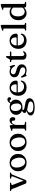

<svg xmlns="http://www.w3.org/2000/svg" viewBox="2248 -3026 1023 5560"><g transform="rotate(-90 2760.0 -246.5)"><path d="M293.1 6H257.4Q244.2 6 235.3 -0.7Q226.4 -7.4 220.8 -21.1L69.9 -396.8Q61.8 -416.9 55.9 -423.6Q50.1 -430.3 41.9 -431.9L23.3 -435.7Q13.6 -438.3 9.8 -442.5Q6.1 -446.7 6.1 -453.5Q6.1 -461.5 12.1 -466.1Q18.1 -470.6 28.5 -470.6H230Q252.5 -470.6 252.5 -453.8Q252.5 -447 248.3 -442.6Q244 -438.3 233.4 -436.1L212.7 -432.7Q188.2 -428.2 183.7 -416.9Q179.2 -405.7 190.5 -376.5L317.6 -50L294.2 -38.9L424.9 -376.5Q436.3 -405.9 431.8 -417.1Q427.3 -428.4 402.7 -432.7L382 -436.1Q371.6 -438.3 367.3 -442.5Q362.9 -446.7 362.9 -453.8Q362.9 -461.8 368.9 -466.2Q374.9 -470.6 385.4 -470.6H524.8Q535.2 -470.6 541.2 -466.1Q547.2 -461.5 547.2 -453.5Q547.2 -447.3 543.5 -442.9Q539.7 -438.5 528.8 -436.1L510.3 -432.9Q501 -430.9 493.7 -420.6Q486.3 -410.3 475.8 -383.6L328.9 -18.7Q323 -4.3 314 0.8Q304.9 6 293.1 6Z M832.5 -480.5Q906.1 -480.5 962.4 -449.2Q1018.7 -417.8 1050.4 -362.2Q1082 -306.6 1082 -233.8Q1082 -163.4 1049.8 -107.9Q1017.6 -52.3 960.8 -20.3Q903.9 11.6 829 11.6Q755.4 11.6 699.2 -19.9Q643.1 -51.5 611.3 -107.3Q579.5 -163 579.5 -235.1Q579.5 -306.4 611.7 -361.7Q643.9 -417 700.8 -448.8Q757.6 -480.5 832.5 -480.5ZM867.8 -32.1Q909.6 -38.1 935.8 -66.3Q962 -94.4 970.7 -142.1Q979.5 -189.8 968.5 -254.3Q957.6 -319.3 932.6 -362.2Q907.7 -405.1 872 -424.2Q836.4 -443.3 793.7 -436.8Q751.9 -430.8 725.7 -402.6Q699.5 -374.5 690.9 -326.9Q682.2 -279.3 693 -214.6Q703.9 -149.8 729 -106.8Q754 -63.8 789.6 -44.8Q825.1 -25.8 867.8 -32.1Z M1418 -480.5Q1491.6 -480.5 1547.9 -449.2Q1604.2 -417.8 1635.9 -362.2Q1667.5 -306.6 1667.5 -233.8Q1667.5 -163.4 1635.3 -107.9Q1603.1 -52.3 1546.3 -20.3Q1489.4 11.6 1414.5 11.6Q1340.9 11.6 1284.7 -19.9Q1228.6 -51.5 1196.8 -107.3Q1165 -163 1165 -235.1Q1165 -306.4 1197.2 -361.7Q1229.4 -417 1286.3 -448.8Q1343.1 -480.5 1418 -480.5ZM1453.3 -32.1Q1495.1 -38.1 1521.3 -66.3Q1547.5 -94.4 1556.2 -142.1Q1565 -189.8 1554 -254.3Q1543.1 -319.3 1518.1 -362.2Q1493.2 -405.1 1457.5 -424.2Q1421.9 -443.3 1379.2 -436.8Q1337.4 -430.8 1311.2 -402.6Q1285 -374.5 1276.4 -326.9Q1267.7 -279.3 1278.5 -214.6Q1289.4 -149.8 1314.5 -106.8Q1339.5 -63.8 1375.1 -44.8Q1410.6 -25.8 1453.3 -32.1Z M1903.6 -261.3Q1903.6 -332.4 1924.7 -381.4Q1945.7 -430.4 1979.4 -455.6Q2013.1 -480.8 2051.1 -480.8Q2096.6 -480.8 2121.7 -455.8Q2146.8 -430.8 2146.8 -386.6Q2146.8 -352 2132.1 -334.2Q2117.4 -316.4 2094 -316.4Q2070.4 -316.4 2057.4 -329.6Q2044.4 -342.8 2044.4 -366.3V-383.4Q2044.2 -400.3 2036.3 -408.5Q2028.3 -416.8 2010.1 -416.8Q1988.4 -416.8 1967.9 -399.6Q1947.4 -382.5 1934.4 -348.2Q1921.3 -313.9 1921.3 -261.5ZM1915.7 -450.5 1921.3 -334.6V-69.9Q1921.3 -57.2 1927.2 -50.6Q1933.1 -43.9 1947.2 -41.9L1992.1 -35.6Q2002.6 -34.1 2007.8 -29.6Q2013 -25.1 2013 -17Q2013 -9.1 2007 -4.6Q2001 0 1989.5 0H1777.2Q1765.6 0 1760 -4.6Q1754.5 -9.1 1754.5 -16.8Q1754.5 -23.2 1758.7 -27.6Q1763 -31.9 1771.8 -34.5L1795.4 -39.8Q1805.3 -42.4 1810.4 -49.2Q1815.5 -55.9 1815.5 -69.6V-378.2Q1815.5 -389.7 1811.7 -394.8Q1807.9 -399.9 1799.1 -400.9L1765.3 -402.3Q1756.6 -403.7 1752.9 -407.3Q1749.2 -411 1749.2 -416.8Q1749.2 -423.4 1753.5 -427.8Q1757.9 -432.2 1769.1 -436L1849.9 -464.8Q1869.8 -472.2 1879.6 -474.6Q1889.4 -476.9 1895.2 -476.9Q1904.7 -476.9 1909.5 -470.9Q1914.3 -464.8 1915.7 -450.5Z M2505.4 -32.8Q2434.8 -44 2403 -53.1Q2371.2 -62.1 2362.9 -70.5Q2354.6 -78.9 2354.6 -87.3Q2354.6 -97.2 2362.2 -105.6Q2369.8 -114 2388.5 -122.7L2374.8 -129.7Q2334.2 -123.4 2311.2 -110.8Q2288.2 -98.1 2278.7 -81.9Q2269.2 -65.7 2269.2 -47.9Q2269.2 -26.5 2282.7 -10.2Q2296.3 6 2334.6 19.2Q2372.9 32.3 2447.2 44.3Q2508.3 54.2 2541.7 66.1Q2575.1 77.9 2588.2 92.6Q2601.3 107.2 2601.3 126.1Q2601.3 150.9 2585.1 169Q2568.9 187.2 2535.1 196.9Q2501.3 206.7 2448.3 206.7Q2355.4 206.7 2317.2 179.1Q2278.9 151.6 2278.9 107.6Q2278.9 77.8 2307.2 54Q2335.4 30.2 2390.4 23.3L2379.7 8.4Q2276.8 21 2236.3 54.4Q2195.9 87.8 2195.9 128.8Q2195.9 161.9 2219.1 188.2Q2242.4 214.4 2294.1 229.7Q2345.8 245 2431.2 245Q2559 245 2627.2 203.9Q2695.3 162.8 2695.3 98.4Q2695.3 63.7 2677.5 38.2Q2659.7 12.8 2618.3 -4.7Q2576.8 -22.2 2505.4 -32.8ZM2529 -428 2556.2 -422.3Q2575.8 -457.8 2588.2 -469.3Q2600.6 -480.8 2615.1 -480.8Q2627.6 -480.8 2634.9 -474.3Q2642.2 -467.7 2648.2 -459.2Q2654.1 -450.7 2661.9 -444.2Q2669.7 -437.6 2683.1 -437.6Q2701.8 -437.6 2712.9 -451.1Q2723.9 -464.6 2723.9 -487Q2723.9 -513.5 2706.2 -528.9Q2688.4 -544.3 2659.8 -544.3Q2627.1 -544.3 2597.3 -523Q2567.5 -501.7 2545.8 -459.1ZM2654.8 -300Q2654.8 -351 2627.9 -391.7Q2601 -432.3 2552.7 -456Q2504.3 -479.6 2439.1 -479.6Q2372.9 -479.6 2321.9 -455.4Q2270.9 -431.1 2242.2 -387.8Q2213.5 -344.4 2213.5 -286.7Q2213.5 -236.2 2240.4 -195.3Q2267.3 -154.4 2315.9 -130.8Q2364.5 -107.1 2429.2 -107.1Q2495.6 -107.1 2546.5 -131.4Q2597.4 -155.6 2626.1 -199.1Q2654.8 -242.6 2654.8 -300ZM2420.1 -443.6Q2471.9 -445.6 2504.7 -405.1Q2537.5 -364.5 2542.7 -292.6Q2547.9 -223.4 2523.1 -185Q2498.3 -146.5 2448 -144.5Q2413.7 -143.3 2387.3 -161.1Q2360.8 -178.9 2344.9 -213.4Q2329 -247.9 2325.4 -295.5Q2322 -341.8 2331.9 -374.4Q2341.8 -407.1 2364.3 -424.7Q2386.7 -442.4 2420.1 -443.6Z M3206.2 -292.9Q3206.2 -269.6 3192.5 -257.2Q3178.7 -244.9 3152.2 -244.9H2832.3V-277.4H3072.9Q3098 -277.4 3098 -299.5Q3098 -366.1 3069.1 -403.4Q3040.2 -440.8 2991.6 -440.8Q2953.4 -440.8 2924.4 -419.1Q2895.4 -397.4 2879.1 -357.8Q2862.7 -318.1 2862.7 -264.5Q2862.7 -165.1 2910.5 -113.7Q2958.2 -62.3 3035.5 -62.3Q3085 -62.3 3121.5 -84.5Q3157.9 -106.7 3173.1 -143.2Q3179.5 -151.7 3183.9 -154.9Q3188.2 -158 3193.4 -158Q3200.4 -158 3203.5 -152.1Q3206.6 -146.1 3206.3 -137.9Q3203.3 -97 3176.5 -62.9Q3149.7 -28.8 3105 -8.6Q3060.2 11.6 3003.1 11.6Q2932.6 11.6 2878.8 -17.9Q2825 -47.4 2794.9 -100.9Q2764.8 -154.4 2764.8 -226.3Q2764.8 -299.7 2794 -357.1Q2823.2 -414.4 2877.2 -447.6Q2931.2 -480.8 3005.4 -480.8Q3067 -480.8 3112.1 -456.9Q3157.2 -432.9 3181.7 -390.6Q3206.2 -348.3 3206.2 -292.9Z M3468.5 -443.1Q3431.2 -443.1 3409.5 -423.7Q3387.7 -404.3 3387.7 -373.3Q3387.7 -354.1 3396.7 -338.7Q3405.6 -323.3 3429.1 -310.7Q3452.6 -298.1 3496.1 -286.9Q3565.7 -271.1 3604.9 -247.9Q3644.1 -224.7 3660.1 -195.1Q3676 -165.5 3676 -129.7Q3676 -66.2 3630.4 -27.3Q3584.7 11.6 3499.5 11.6Q3468.4 11.6 3448.2 6.1Q3428 0.5 3414.6 -4.9Q3401.1 -10.3 3390.7 -10.3Q3380.5 -10.3 3374.9 -4.7Q3369.3 0.8 3364.3 6.4Q3359.3 11.9 3350.4 11.9Q3343.3 11.9 3339.4 7.6Q3335.6 3.4 3331.9 -7.3L3295.1 -112Q3290.7 -125.9 3292.4 -135.2Q3294.1 -144.4 3303.6 -148Q3313 -151.6 3320.2 -147.9Q3327.4 -144.2 3333 -134.6Q3355.1 -93.6 3380.8 -69.8Q3406.4 -46 3435.2 -36.1Q3463.9 -26.1 3494.1 -26.1Q3541.7 -26.1 3565.3 -46.1Q3589 -66.1 3589 -99.1Q3589 -118.7 3578.9 -134.9Q3568.9 -151.2 3542.5 -165.1Q3516 -179 3467.1 -191Q3406 -205.5 3369.8 -226.6Q3333.7 -247.7 3317.9 -277.1Q3302.1 -306.6 3302.1 -345.7Q3302.1 -385.4 3322.1 -415.9Q3342.2 -446.4 3378.7 -463.6Q3415.1 -480.8 3464.2 -480.8Q3495.6 -480.8 3515.2 -474.9Q3534.8 -468.9 3547.6 -462.8Q3560.3 -456.7 3570.4 -456.7Q3581.5 -456.7 3587.5 -462.8Q3593.4 -468.9 3598.5 -474.9Q3603.6 -480.8 3612 -480.8Q3617.9 -480.8 3622.1 -476.7Q3626.3 -472.6 3628.3 -462.4L3657 -362.8Q3660.6 -347.8 3659.6 -338Q3658.5 -328.3 3648.5 -324.4Q3639.3 -320.9 3632.4 -325.8Q3625.5 -330.8 3618.1 -343.2Q3589.7 -397.3 3550.1 -420.2Q3510.5 -443.1 3468.5 -443.1Z M3788.1 -428.7 3761.9 -435.5Q3749.1 -439.1 3744.3 -443.7Q3739.6 -448.3 3739.6 -454.4Q3739.6 -462.3 3745.1 -466.5Q3750.7 -470.6 3760.2 -470.6H3791.9Q3805.3 -470.6 3813.5 -474.9Q3821.8 -479.1 3828.2 -490.6L3867.7 -563.2Q3875.2 -574.9 3882.7 -580.2Q3890.2 -585.5 3898.4 -585.5Q3907.2 -585.5 3912 -580.1Q3916.8 -574.6 3916.8 -564.7V-124.1Q3916.8 -89.7 3931.1 -71.6Q3945.4 -53.5 3970.7 -53.5Q3989.1 -53.5 3999.4 -59.7Q4009.6 -65.9 4015.4 -74.1Q4021.2 -82.3 4026.4 -88.5Q4031.6 -94.7 4039.4 -94.7Q4045.8 -94.7 4049.3 -90.6Q4052.7 -86.4 4052.7 -77.2Q4052.7 -55.7 4037.2 -36.1Q4021.7 -16.5 3994.3 -4Q3966.9 8.6 3931.7 8.6Q3876.3 8.6 3843.6 -20.2Q3811 -48.9 3811 -107.1V-399.5Q3811 -411.9 3805.9 -418.4Q3800.8 -424.9 3788.1 -428.7ZM3869.3 -430.5V-470.6H4026.9Q4037.3 -470.6 4042.8 -466.7Q4048.3 -462.8 4048.3 -455.1Q4048.3 -444.5 4037.6 -437.5Q4026.9 -430.5 4003.9 -430.5Z M4565.7 -292.9Q4565.7 -269.6 4552 -257.2Q4538.2 -244.9 4511.7 -244.9H4191.8V-277.4H4432.4Q4457.5 -277.4 4457.5 -299.5Q4457.5 -366.1 4428.6 -403.4Q4399.7 -440.8 4351.1 -440.8Q4312.9 -440.8 4283.9 -419.1Q4254.9 -397.4 4238.6 -357.8Q4222.2 -318.1 4222.2 -264.5Q4222.2 -165.1 4270 -113.7Q4317.7 -62.3 4395 -62.3Q4444.5 -62.3 4481 -84.5Q4517.4 -106.7 4532.6 -143.2Q4539 -151.7 4543.4 -154.9Q4547.7 -158 4552.9 -158Q4559.9 -158 4563 -152.1Q4566.1 -146.1 4565.8 -137.9Q4562.8 -97 4536 -62.9Q4509.2 -28.8 4464.5 -8.6Q4419.7 11.6 4362.6 11.6Q4292.1 11.6 4238.3 -17.9Q4184.5 -47.4 4154.4 -100.9Q4124.3 -154.4 4124.3 -226.3Q4124.3 -299.7 4153.5 -357.1Q4182.7 -414.4 4236.7 -447.6Q4290.7 -480.8 4364.9 -480.8Q4426.5 -480.8 4471.6 -456.9Q4516.7 -432.9 4541.2 -390.6Q4565.7 -348.3 4565.7 -292.9Z M4818.8 -711.2V-69.9Q4818.8 -56.2 4823.9 -49.3Q4829 -42.4 4838.9 -39.8L4861.3 -34.8Q4870.4 -32.2 4874.8 -27.9Q4879.2 -23.5 4879.2 -16.8Q4879.2 -9.1 4873.5 -4.6Q4867.8 0 4855.9 0H4674.7Q4663.1 0 4657.5 -4.6Q4652 -9.1 4652 -16.8Q4652 -23.2 4656.2 -27.6Q4660.5 -31.9 4669.3 -34.5L4692.9 -39.8Q4702.8 -42.7 4707.9 -49.3Q4713 -55.9 4713 -69.6V-639.7Q4713 -651.2 4709.2 -656.3Q4705.4 -661.4 4696.6 -662.4L4662.8 -663.8Q4654.1 -665.2 4650.4 -668.8Q4646.7 -672.5 4646.7 -678.3Q4646.7 -684.9 4650.9 -689.2Q4655.2 -693.5 4666.6 -697.5L4748.8 -726.7Q4765.3 -732.7 4775.3 -735.2Q4785.2 -737.6 4792.1 -737.6Q4805.6 -737.6 4812.2 -730.6Q4818.8 -723.5 4818.8 -711.2Z M5321.9 -82.2 5318.9 -85.7V-639.7Q5318.9 -651.2 5315.1 -656.3Q5311.3 -661.4 5302.5 -662.4L5268.7 -663.8Q5260 -665.2 5256.3 -668.8Q5252.6 -672.5 5252.6 -678.3Q5252.6 -684.9 5256.8 -689.2Q5261.1 -693.5 5272.5 -697.5L5354.7 -726.7Q5370.6 -732.5 5380.7 -735.1Q5390.7 -737.6 5398.8 -737.6Q5411.7 -737.6 5418.2 -730.6Q5424.7 -723.5 5424.7 -711.2V-69.9Q5424.7 -56.2 5429.8 -49.3Q5434.9 -42.4 5444.8 -39.8L5467.2 -34.8Q5476.3 -32.2 5480.7 -27.9Q5485.1 -23.5 5485.1 -16.8Q5485.1 -9.1 5479.4 -4.6Q5473.7 0 5461.8 0H5372.4Q5349.4 0 5335.6 -13.3Q5321.9 -26.5 5321.9 -51ZM4953.8 -223.8Q4953.8 -302.9 4985 -360.6Q5016.3 -418.2 5069.2 -449.5Q5122.1 -480.8 5187 -480.8Q5246.8 -480.8 5293.6 -451.5Q5340.4 -422.1 5369.2 -367.8L5344.1 -342.2Q5318.4 -387.5 5282.1 -411Q5245.9 -434.5 5204.5 -434.5Q5165.1 -434.5 5133.4 -412.7Q5101.7 -390.9 5083.4 -346.9Q5065.1 -302.9 5065.1 -236Q5065.1 -172.8 5082.7 -130.2Q5100.3 -87.5 5131 -65.9Q5161.6 -44.3 5200.6 -44.3Q5241.5 -44.3 5277.8 -68Q5314 -91.7 5343.8 -138.5L5360.4 -112Q5322.1 -53.6 5270.7 -21Q5219.4 11.6 5159.1 11.6Q5099.9 11.6 5053.5 -18.6Q5007.1 -48.8 4980.4 -101.9Q4953.8 -155.1 4953.8 -223.8Z"/></g></svg>

Font: Fraunces
Style: Regular
Weight: 900
Version: Version 1.000;[b76b70a41]